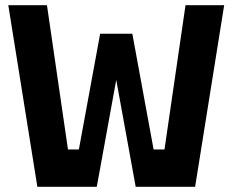

<svg xmlns="http://www.w3.org/2000/svg" viewBox="-20 -720 896 740"><path d="M124 0 12 -700H161L242 -144H284L366 -590H490L572 -144H614L695 -700H844L732 0H503L428 -412L353 0Z"/></svg>

Font: Tektur SemiBold
Style: Regular
Weight: 600
Designer: Adam Jagosz
Foundry: Adam Jagosz
Version: Version 1.005;gftools[0.9.30]